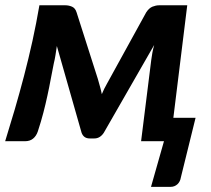

<svg xmlns="http://www.w3.org/2000/svg" viewBox="-28 -534 799 726"><path d="M342 -235.5 261.5 -487.5C258.2 -498.2 252.4 -505.2 244.2 -508.8C236.1 -512.2 227.8 -514 219.5 -514H121C113.3 -469 104.6 -424.2 94.8 -379.5C84.9 -334.8 74.3 -290.8 63 -247.5C51.7 -204.2 39.9 -161.8 27.8 -120.2C15.6 -78.8 3.5 -38.7 -8.5 0H66.5C78.8 0 89 -3.2 97 -9.8C105 -16.2 111 -25.3 115 -37C123.3 -62.3 130.3 -86 136 -108C141.7 -130 146.8 -151.3 151.2 -172C155.8 -192.7 159.8 -213 163.5 -233C167.2 -253 171.2 -273.5 175.5 -294.5C177.8 -303.5 179.9 -313.9 181.8 -325.8C183.6 -337.6 185.3 -349 187 -360L280.5 -32C285.8 -17.7 296 -10.5 311 -10.5H328.5C336.2 -10.5 343 -12.4 349 -16.2C355 -20.1 360.2 -25.3 364.5 -32L555 -364C552.3 -354.3 550.1 -344.6 548.2 -334.8C546.4 -324.9 545 -316 544 -308L505.5 0H592L543 172.5H617.5C627.2 172.5 635.6 169.2 642.8 162.8C649.9 156.2 654.3 147.5 656 136.5L711.5 -88.5H627.5L680 -514H573.5C565.5 -514 557.2 -512.2 548.5 -508.8C539.8 -505.2 532 -498.2 525 -487.5L377 -218.5C373 -211.5 369.3 -204.7 366 -198C362.7 -191.3 359.7 -184.7 357 -178C355.3 -186.7 353.2 -195.8 350.5 -205.2C347.8 -214.8 345 -224.8 342 -235.5Z"/></svg>

Font: Lato
Style: Bold Italic
Weight: 700
Italic angle: -7°
Designer: Lukasz Dziedzic
Foundry: tyPoland Lukasz Dziedzic
Version: Version 2.007; 2014-02-27